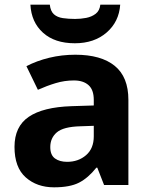

<svg xmlns="http://www.w3.org/2000/svg" viewBox="-20 -791 644 821"><path d="M302 -557Q412 -557 470.5 -509.5Q529 -462 529 -364V0H425L396 -74H392Q357 -30 318 -10Q279 10 211 10Q138 10 90 -32.5Q42 -75 42 -163Q42 -250 103 -291.5Q164 -333 286 -337L381 -340V-364Q381 -407 358.5 -427Q336 -447 296 -447Q256 -447 218 -435.5Q180 -424 142 -407L93 -508Q137 -531 190.5 -544Q244 -557 302 -557ZM323 -251Q251 -249 223 -225Q195 -201 195 -162Q195 -128 215 -113.5Q235 -99 267 -99Q315 -99 348 -127.5Q381 -156 381 -208V-253ZM494 -771Q489 -698 436 -652Q383 -606 300 -606Q214 -606 164 -651Q114 -696 110 -771H193Q196 -743 210.5 -730Q225 -717 249 -713.5Q273 -710 301 -710Q325 -710 348.5 -714.5Q372 -719 389 -732Q406 -745 409 -771Z"/></svg>

Font: Noto Sans Sinhala UI
Style: Bold
Weight: 700
Designer: Jelle Bosma - Monotype Design Team
Foundry: Monotype Imaging Inc.
Version: Version 2.006; ttfautohint (v1.8.4.7-5d5b)